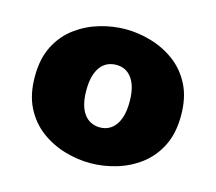

<svg xmlns="http://www.w3.org/2000/svg" viewBox="-78 -584 776 690"><g transform="rotate(15 309.5 -239.0)"><path d="M310.5 10.5Q263 10.5 215 -3.5Q167 -17.5 126.8 -47.2Q86.5 -77 62.2 -124.5Q38 -172 38 -239Q38 -306 62.2 -353.2Q86.5 -400.5 126.8 -430Q167 -459.5 215 -473.5Q263 -487.5 310.5 -487.5Q357.5 -487.5 405.5 -473.5Q453.5 -459.5 493.5 -430Q533.5 -400.5 557.8 -353.2Q582 -306 582 -239Q582 -172 557.8 -124.5Q533.5 -77 493.5 -47.2Q453.5 -17.5 405.5 -3.5Q357.5 10.5 310.5 10.5ZM310.5 -122.5Q328.5 -122.5 343 -129.8Q357.5 -137 368.2 -151.5Q379 -166 384.8 -187.8Q390.5 -209.5 390.5 -239Q390.5 -268.5 384.8 -290.2Q379 -312 368.2 -326.5Q357.5 -341 343 -348Q328.5 -355 310.5 -355Q292.5 -355 277.5 -348Q262.5 -341 251.8 -326.5Q241 -312 235.2 -290.2Q229.5 -268.5 229.5 -239Q229.5 -209.5 235.2 -187.8Q241 -166 251.8 -151.5Q262.5 -137 277.5 -129.8Q292.5 -122.5 310.5 -122.5Z"/></g></svg>

Font: Sono Monospace ExtraBold
Style: Regular
Weight: 800
Version: Version 2.112